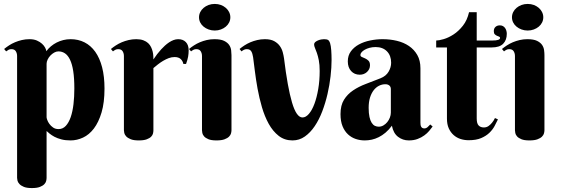

<svg xmlns="http://www.w3.org/2000/svg" viewBox="-20 -706 2850 976"><path d="M66.9 -420.9Q66.9 -435.1 60.3 -445.6Q53.7 -456.1 38.1 -456.1Q29.8 -456.1 23.9 -453.1Q18.1 -450.2 11.2 -444.8L1 -457Q12.2 -466.3 26.1 -475.3Q40 -484.4 56.2 -491.2Q72.3 -498 90.8 -502.4Q109.4 -506.8 129.9 -506.8Q151.9 -506.8 167.5 -500Q183.1 -493.2 193.6 -483.6Q204.1 -474.1 209.5 -463.6Q214.8 -453.1 215.8 -445.8Q225.6 -459.5 239 -470.7Q252.4 -481.9 268.3 -490Q284.2 -498 302 -502.4Q319.8 -506.8 338.9 -506.8Q377.9 -506.8 409.7 -490.7Q441.4 -474.6 464.1 -442.9Q486.8 -411.1 499 -364.3Q511.2 -317.4 511.2 -255.9Q511.2 -184.6 496.3 -134.5Q481.4 -84.5 457.3 -52.7Q433.1 -21 402.1 -6.6Q371.1 7.8 338.9 7.8Q312 7.8 291.7 2.4Q271.5 -2.9 256.8 -10.7Q242.2 -18.6 232.4 -26.6Q222.7 -34.7 216.8 -40V198.2Q216.8 204.6 214.8 213.4Q212.9 222.2 205.3 230.2Q197.8 238.3 182.9 244.1Q168 250 142.1 250Q116.2 250 101.3 243.9Q86.4 237.8 78.6 229.2Q70.8 220.7 68.8 212.2Q66.9 203.6 66.9 198.2ZM216.8 -109.9Q216.8 -106 220.2 -96.2Q223.6 -86.4 231 -76.2Q238.3 -65.9 249.8 -57.9Q261.2 -49.8 277.8 -49.8Q299.3 -49.8 314.5 -66.2Q329.6 -82.5 339.4 -110.6Q349.1 -138.7 353.5 -176Q357.9 -213.4 357.9 -255.9Q357.9 -308.1 352.3 -344.2Q346.7 -380.4 335.9 -402.6Q325.2 -424.8 310.3 -434.8Q295.4 -444.8 276.9 -444.8Q266.1 -444.8 255.4 -438.7Q244.6 -432.6 236.1 -423.6Q227.5 -414.6 222.2 -403.3Q216.8 -392.1 216.8 -381.8Z M759.8 -403.8Q778.3 -432.1 799.3 -455.1Q808.1 -464.8 818.4 -474.1Q828.6 -483.4 839.6 -490.7Q850.6 -498 862.3 -502.4Q874 -506.8 885.7 -506.8Q910.6 -506.8 924.8 -491.9Q939 -477.1 939 -450.2Q939 -433.6 936.3 -418.2Q933.6 -402.8 925.8 -380.9H912.1Q909.2 -396 898.4 -406Q887.7 -416 867.2 -416Q852.1 -416 837.4 -410.4Q822.8 -404.8 808.8 -396.5Q794.9 -388.2 782.5 -378.4Q770 -368.7 759.8 -359.9V-43Q759.8 -36.6 757.8 -27.8Q755.9 -19 748.3 -11.2Q740.7 -3.4 725.8 2.2Q710.9 7.8 685.1 7.8Q659.2 7.8 644.3 1.7Q629.4 -4.4 621.6 -12.7Q613.8 -21 611.8 -29.8Q609.9 -38.6 609.9 -43.9V-420.9Q609.9 -435.1 603.3 -445.6Q596.7 -456.1 581.1 -456.1Q572.8 -456.1 566.9 -453.1Q561 -450.2 554.2 -444.8L543.9 -457Q555.2 -466.3 569.1 -475.3Q583 -484.4 599.1 -491.2Q615.2 -498 633.8 -502.4Q652.3 -506.8 672.9 -506.8Q693.8 -506.8 708.7 -501.2Q723.6 -495.6 733.2 -486.6Q742.7 -477.5 748 -466.3Q753.4 -455.1 756.1 -443.6Q758.8 -432.1 759.3 -421.6Q759.8 -411.1 759.8 -403.8Z M1156.7 -43.9Q1156.7 -37.6 1154.5 -28.6Q1152.3 -19.5 1144.3 -11.5Q1136.2 -3.4 1121.1 2.2Q1106 7.8 1080.1 7.8Q1054.2 7.8 1039.6 1.7Q1024.9 -4.4 1017.6 -12.7Q1010.3 -21 1008.5 -29.8Q1006.8 -38.6 1006.8 -43.9V-420.9Q1006.8 -435.1 1000.2 -445.6Q993.7 -456.1 978 -456.1Q969.7 -456.1 963.9 -453.1Q958 -450.2 951.2 -444.8L940.9 -457Q952.1 -466.3 966.1 -475.3Q980 -484.4 996.1 -491.2Q1012.2 -498 1030.8 -502.4Q1049.3 -506.8 1069.8 -506.8Q1101.6 -506.8 1119.1 -498.3Q1136.7 -489.7 1145 -477.3Q1153.3 -464.8 1155 -450.7Q1156.7 -436.5 1156.7 -425.8ZM991.7 -618.2Q991.7 -631.8 997.8 -644.3Q1003.9 -656.7 1014.9 -666Q1025.9 -675.3 1040.3 -680.7Q1054.7 -686 1071.8 -686Q1088.4 -686 1102.8 -680.7Q1117.2 -675.3 1127.9 -666Q1138.7 -656.7 1144.8 -644.3Q1150.9 -631.8 1150.9 -618.2Q1150.9 -604 1144.8 -591.8Q1138.7 -579.6 1127.9 -570.6Q1117.2 -561.5 1102.8 -556.2Q1088.4 -550.8 1071.8 -550.8Q1054.7 -550.8 1040.3 -556.2Q1025.9 -561.5 1014.9 -570.6Q1003.9 -579.6 997.8 -591.8Q991.7 -604 991.7 -618.2Z M1266.6 -415Q1263.7 -434.6 1257.1 -445.3Q1250.5 -456.1 1234.9 -456.1Q1226.6 -456.1 1220.5 -453.1Q1214.4 -450.2 1207.5 -444.8L1197.8 -457Q1209 -466.3 1222.9 -475.3Q1236.8 -484.4 1252.9 -491.2Q1269 -498 1287.6 -502.4Q1306.2 -506.8 1326.7 -506.8Q1356 -506.8 1374 -496.8Q1392.1 -486.8 1402.6 -471.9Q1413.1 -457 1417.5 -439.9Q1421.9 -422.9 1423.8 -409.2Q1441.9 -261.2 1464.4 -185.1Q1486.8 -108.9 1517.6 -108.9Q1534.7 -108.9 1550.5 -127.4Q1566.4 -146 1578.4 -178.2Q1590.3 -210.4 1597.7 -253.4Q1605 -296.4 1605 -345.2Q1605 -377.4 1600.6 -399.7Q1596.2 -421.9 1590.8 -437Q1585.4 -452.1 1581.1 -462.2Q1576.7 -472.2 1576.7 -480Q1576.7 -487.3 1582.5 -492.2Q1588.4 -497.1 1596.4 -500.5Q1604.5 -503.9 1613 -505.4Q1621.6 -506.8 1627 -506.8Q1641.1 -506.8 1647.5 -502.9Q1653.8 -499 1657.7 -487.8Q1662.1 -473.6 1663.8 -450.4Q1665.5 -427.2 1665.5 -400.9Q1665.5 -363.3 1660.4 -318.4Q1655.3 -273.4 1644.8 -228Q1634.3 -182.6 1618.2 -140.1Q1602.1 -97.7 1579.8 -64.7Q1557.6 -31.7 1529.5 -12Q1501.5 7.8 1466.8 7.8Q1426.3 7.8 1396.5 -15.6Q1366.7 -39.1 1345.9 -76.7Q1325.2 -114.3 1311.5 -161.1Q1297.9 -208 1289.3 -255.1Q1280.8 -302.2 1275.6 -344.5Q1270.5 -386.7 1266.6 -415Z M1966.8 -252.9Q1966.8 -265.1 1959 -271.5Q1951.2 -277.8 1939 -277.8Q1921.9 -277.8 1906.5 -270Q1891.1 -262.2 1879.4 -247.1Q1867.7 -231.9 1860.8 -209.7Q1854 -187.5 1854 -158.2Q1854 -129.9 1858.2 -111.3Q1862.3 -92.8 1869.4 -81.8Q1876.5 -70.8 1885.7 -66.4Q1895 -62 1905.3 -62Q1918 -62 1929.2 -68.6Q1940.4 -75.2 1948.7 -85.4Q1957 -95.7 1961.9 -108.4Q1966.8 -121.1 1966.8 -133.8ZM1889.2 -466.8Q1872.6 -466.8 1858.4 -462.9Q1844.2 -459 1834 -453.1Q1823.7 -447.3 1817.9 -440.2Q1812 -433.1 1812 -426.8Q1812 -419.4 1819.6 -416.3Q1827.1 -413.1 1836.4 -408.9Q1845.7 -404.8 1853.3 -397.2Q1860.8 -389.6 1860.8 -374Q1860.8 -363.8 1856.7 -355.2Q1852.5 -346.7 1845.5 -340.1Q1838.4 -333.5 1828.9 -329.8Q1819.3 -326.2 1809.1 -326.2Q1781.7 -326.2 1764.9 -344.7Q1748 -363.3 1748 -394Q1748 -423.8 1763.7 -445.1Q1779.3 -466.3 1804.4 -480Q1829.6 -493.7 1861.3 -500.2Q1893.1 -506.8 1924.8 -506.8Q1962.9 -506.8 1997.6 -498.5Q2032.2 -490.2 2058.8 -472.2Q2085.4 -454.1 2101.3 -426.3Q2117.2 -398.4 2117.2 -358.9V-83Q2117.2 -78.6 2117.7 -73.2Q2118.2 -67.9 2120.1 -63.5Q2122.1 -59.1 2126 -56.2Q2129.9 -53.2 2137.2 -53.2Q2146 -53.2 2153.6 -59.8Q2161.1 -66.4 2167 -73.2L2179.2 -63Q2171.9 -52.7 2161.6 -40.5Q2151.4 -28.3 2136.7 -17.6Q2122.1 -6.8 2102.5 0.5Q2083 7.8 2058.1 7.8Q2027.3 7.8 2003.4 -10.5Q1979.5 -28.8 1972.2 -66.9Q1956.5 -45.9 1939.7 -31.7Q1922.9 -17.6 1905.3 -8.8Q1887.7 0 1869.9 3.9Q1852.1 7.8 1834 7.8Q1810.5 7.8 1788.6 0.5Q1766.6 -6.8 1749.3 -22.7Q1731.9 -38.6 1721.4 -64Q1710.9 -89.4 1710.9 -126Q1710.9 -170.4 1728.5 -198.7Q1746.1 -227.1 1774.7 -246.3Q1803.2 -265.6 1839.6 -279.3Q1876 -293 1914.1 -308.1Q1942.4 -319.3 1955.3 -341.6Q1968.3 -363.8 1968.3 -387.2Q1968.3 -423.3 1947 -445.1Q1925.8 -466.8 1889.2 -466.8Z M2403.3 -464.8V-104Q2403.3 -78.1 2413.1 -68.1Q2422.9 -58.1 2439.9 -58.1Q2453.1 -58.1 2463.4 -65.4Q2473.6 -72.8 2481 -82Q2489.7 -92.3 2496.1 -106L2511.2 -99.1Q2503.9 -83.5 2493.9 -64.9Q2483.9 -46.4 2467.3 -30.5Q2450.7 -14.6 2425.5 -3.9Q2400.4 6.8 2362.3 6.8Q2340.8 6.8 2321 0.5Q2301.3 -5.9 2285.9 -19.5Q2270.5 -33.2 2261.2 -53.7Q2252 -74.2 2252 -103V-464.8H2197.3V-500Q2210.9 -500 2235.4 -507.1Q2259.8 -514.2 2285.4 -530.8Q2311 -547.4 2333 -575.2Q2355 -603 2364.3 -644H2403.3V-500H2482.9Q2522 -500 2522 -513.2Q2522 -518.1 2517.1 -519.8Q2512.2 -521.5 2506.1 -524.2Q2500 -526.9 2495.1 -531.7Q2490.2 -536.6 2490.2 -547.9Q2490.2 -561.5 2498.8 -569.3Q2507.3 -577.1 2521 -577.1Q2529.8 -577.1 2536.4 -573.5Q2543 -569.8 2547.4 -563.7Q2551.8 -557.6 2554 -549.8Q2556.2 -542 2556.2 -534.2Q2556.2 -502.4 2537.8 -483.6Q2519.5 -464.8 2479 -464.8Z M2747.6 -43.9Q2747.6 -37.6 2745.4 -28.6Q2743.2 -19.5 2735.1 -11.5Q2727.1 -3.4 2711.9 2.2Q2696.8 7.8 2670.9 7.8Q2645 7.8 2630.4 1.7Q2615.7 -4.4 2608.4 -12.7Q2601.1 -21 2599.4 -29.8Q2597.7 -38.6 2597.7 -43.9V-420.9Q2597.7 -435.1 2591.1 -445.6Q2584.5 -456.1 2568.8 -456.1Q2560.5 -456.1 2554.7 -453.1Q2548.8 -450.2 2542 -444.8L2531.7 -457Q2543 -466.3 2556.9 -475.3Q2570.8 -484.4 2586.9 -491.2Q2603 -498 2621.6 -502.4Q2640.1 -506.8 2660.6 -506.8Q2692.4 -506.8 2710 -498.3Q2727.5 -489.7 2735.8 -477.3Q2744.1 -464.8 2745.8 -450.7Q2747.6 -436.5 2747.6 -425.8ZM2582.5 -618.2Q2582.5 -631.8 2588.6 -644.3Q2594.7 -656.7 2605.7 -666Q2616.7 -675.3 2631.1 -680.7Q2645.5 -686 2662.6 -686Q2679.2 -686 2693.6 -680.7Q2708 -675.3 2718.8 -666Q2729.5 -656.7 2735.6 -644.3Q2741.7 -631.8 2741.7 -618.2Q2741.7 -604 2735.6 -591.8Q2729.5 -579.6 2718.8 -570.6Q2708 -561.5 2693.6 -556.2Q2679.2 -550.8 2662.6 -550.8Q2645.5 -550.8 2631.1 -556.2Q2616.7 -561.5 2605.7 -570.6Q2594.7 -579.6 2588.6 -591.8Q2582.5 -604 2582.5 -618.2Z"/></svg>

Font: Berkshire Swash
Style: Regular
Weight: 700
Designer: Astigmatic (AOETI)
Foundry: Astigmatic (AOETI)
Version: Version 1.000